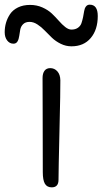

<svg xmlns="http://www.w3.org/2000/svg" viewBox="-82 -828 436 817"><path d="M-24.9 -642.1Q-41 -642.1 -51.5 -655.8Q-62 -669.4 -62 -690.9Q-62 -711.9 -56.4 -731.2Q-50.8 -750.5 -39.1 -768.1Q-27.3 -785.6 -5.4 -796.4Q16.6 -807.1 45.9 -807.1Q74.2 -807.1 98.4 -796.4Q122.6 -785.6 138.7 -770.3Q154.8 -754.9 168.5 -739.3Q182.1 -723.6 195.8 -712.9Q209.5 -702.1 222.2 -702.1Q238.8 -702.1 249.8 -710Q260.7 -717.8 264.6 -729.5Q268.6 -741.2 271.5 -755.1Q274.4 -769 276.1 -780.8Q277.8 -792.5 283.7 -800.3Q289.6 -808.1 299.8 -808.1Q334 -808.1 334 -759.8Q334 -701.7 304.2 -666.3Q274.4 -630.9 222.2 -630.9Q198.2 -630.9 176.5 -641.6Q154.8 -652.3 138.9 -667.5Q123 -682.6 108.4 -698Q93.8 -713.4 77.1 -724.1Q60.5 -734.9 43.9 -734.9Q26.4 -734.9 16.6 -725.3Q6.8 -715.8 4.2 -702.1Q1.5 -688.5 -0.2 -674.8Q-2 -661.1 -7.6 -651.6Q-13.2 -642.1 -24.9 -642.1ZM138.2 -30.8Q118.2 -30.8 109.1 -46.1Q100.1 -61.5 100.1 -95.2Q100.1 -220.2 99.6 -337.2Q99.1 -454.1 99.1 -496.1Q99.1 -515.6 107.4 -526.9Q115.7 -538.1 131.8 -538.1Q149.9 -538.1 162.1 -524.4Q174.3 -510.7 174.8 -486.8Q175.3 -445.3 171.1 -272.7Q167 -100.1 167 -63Q167 -30.8 138.2 -30.8Z"/></svg>

Font: Shantell Sans Bouncy
Style: Regular
Weight: 300
Designer: Stephen Nixon, Anya Danilova, Shantell Martin
Foundry: Arrow Type
Version: Version 1.006;[9816181b4]